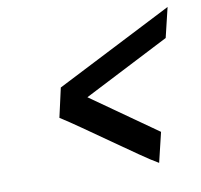

<svg xmlns="http://www.w3.org/2000/svg" viewBox="-63 -625 664 635"><g transform="rotate(-10 269.5 -307.5)"><path d="M226 -311 446 -156 422 -56Q399 -69 359.5 -96.5Q320 -124 276.5 -154.5Q233 -185 191.5 -214Q150 -243 123 -260L145 -358L539 -559L515 -459Z"/></g></svg>

Font: Panefresco 600wt
Style: Italic
Weight: 600
Foundry: Campivisivi & Chank Co
Version: Version 1.000